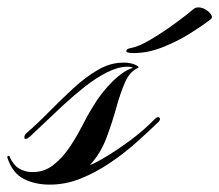

<svg xmlns="http://www.w3.org/2000/svg" viewBox="-78 -490 595 521"><path d="M57 11Q17 11 -13.5 -4.5Q-44 -20 -58 -62Q-59 -66 -55.5 -67Q-52 -68 -51 -63Q-41 -41 -25 -32Q-9 -23 10 -23Q42 -23 66.5 -42Q91 -61 110.5 -90Q130 -119 145.5 -149.5Q161 -180 175 -202Q197 -239 227.5 -269Q258 -299 283 -306Q277 -309 268 -309Q243 -309 213 -294Q183 -279 152.5 -255Q122 -231 93.5 -204.5Q65 -178 41.5 -155.5Q18 -133 4 -120Q-4 -113 -8 -113Q-12 -113 -12 -117Q-12 -123 -7 -128Q23 -154 55 -186.5Q87 -219 120 -249.5Q153 -280 187 -300Q221 -320 256 -320Q260 -320 263.5 -320Q267 -320 271 -319Q282 -318 291.5 -313Q301 -308 297 -306Q274 -296 261 -266Q248 -236 237 -196Q226 -156 210.5 -115Q195 -74 166 -42Q180 -47 210 -65Q240 -83 276 -109.5Q312 -136 343 -168Q347 -172 351 -172Q356 -172 356 -167Q356 -163 352 -159Q325 -133 292 -103.5Q259 -74 220.5 -48Q182 -22 141 -5.5Q100 11 57 11ZM285 -346Q263 -346 265 -352Q265 -358 279 -360Q299 -364 330.5 -382.5Q362 -401 395 -425Q428 -449 449 -467Q454 -470 460 -470Q470 -470 480 -464Q490 -458 495 -450Q500 -442 493 -437Q475 -423 440.5 -401Q406 -379 365 -362.5Q324 -346 285 -346Z"/></svg>

Font: Arizonia
Style: Regular
Weight: 400
Designer: Robert E. Leuschke
Foundry: Robert E. Leuschke
Version: Version 1.010; ttfautohint (v1.8.4.7-5d5b)